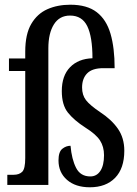

<svg xmlns="http://www.w3.org/2000/svg" viewBox="-20 -784 581 814"><path d="M361 10Q300 10 264 -21.5Q228 -53 228 -104Q228 -140 244 -153Q260 -166 279 -166Q284 -109 302.5 -72.5Q321 -36 363 -36Q390 -36 405.5 -59.5Q421 -83 421 -126Q421 -162 404 -188.5Q387 -215 342 -243Q294 -274 268 -306.5Q242 -339 242 -398Q242 -463 277 -499Q312 -535 372 -537Q372 -628 350 -673Q328 -718 277 -718Q232 -718 208.5 -680.5Q185 -643 185 -579V0H11V-43H38Q61 -43 74 -55.5Q87 -68 87 -114V-483H18V-536H87V-565Q87 -639 112.5 -682.5Q138 -726 181 -745Q224 -764 278 -764Q349 -764 390 -732.5Q431 -701 448.5 -641Q466 -581 466 -495H418Q371 -495 349.5 -473Q328 -451 328 -413Q328 -381 344.5 -359.5Q361 -338 404 -309Q453 -277 480 -238Q507 -199 507 -145Q507 -70 468 -30Q429 10 361 10Z"/></svg>

Font: Noto Serif ExtraCondensed Medium
Style: Regular
Weight: 500
Width: 2
Designer: Monotype Design Team
Foundry: Monotype Imaging Inc.
Version: Version 2.015